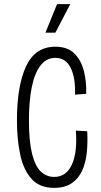

<svg xmlns="http://www.w3.org/2000/svg" viewBox="-20 -898 490 929"><path d="M242 11Q172 11 133 -32Q94 -75 78 -149Q62 -223 62 -315Q62 -482 106 -577Q150 -672 248 -672Q307 -672 340 -639Q373 -606 386 -554Q399 -502 397 -444L343 -440Q346 -521 322 -569.5Q298 -618 248 -618Q204 -618 175.5 -580.5Q147 -543 133.5 -475Q120 -407 120 -316Q120 -215 135 -154.5Q150 -94 177.5 -68Q205 -42 242 -42Q301 -42 328 -102Q355 -162 347 -266L402 -263Q405 -210 400 -160.5Q395 -111 377.5 -72.5Q360 -34 327 -11.5Q294 11 242 11ZM248 -740H200L256 -878H320Z"/></svg>

Font: Bricolage Grotesque 10pt Condensed ExtraLight
Style: Regular
Weight: 200
Width: 3
Designer: Mathieu Triay
Foundry: Atelier Triay
Version: Version 1.000; ttfautohint (v1.8.4.7-5d5b);gftools[0.9.32]